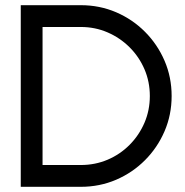

<svg xmlns="http://www.w3.org/2000/svg" viewBox="-20 -720 712 740"><path d="M60 0V-700H291.5Q364 -700 427.5 -672.8Q491 -645.5 539 -597.2Q587 -549 614.2 -485.8Q641.5 -422.5 641.5 -350Q641.5 -277.5 614.2 -214.2Q587 -151 539 -102.8Q491 -54.5 427.5 -27.2Q364 0 291.5 0ZM144 -84H291.5Q346.5 -84 394.8 -104.5Q443 -125 479.5 -161.8Q516 -198.5 536.8 -246.8Q557.5 -295 557.5 -350Q557.5 -405 536.8 -453.2Q516 -501.5 479.2 -538Q442.5 -574.5 394.5 -595.2Q346.5 -616 291.5 -616H144Z"/></svg>

Font: Urbanist Medium
Style: Regular
Weight: 500
Designer: Corey Hu
Foundry: Corey Hu
Version: Version 1.321; ttfautohint (v1.8.4.7-5d5b)